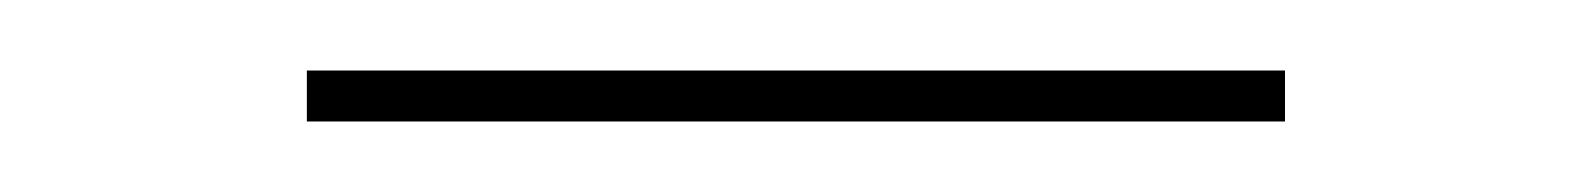

<svg xmlns="http://www.w3.org/2000/svg" viewBox="-20 -298 456 55"><path d="M348.1 -277.8V-263.2H67.9V-277.8Z"/></svg>

Font: Human Sans Thin
Style: Regular
Weight: 100
Designer: Tim Radville
Foundry: Continuum
Version: Version 1.000;FEAKit 1.0